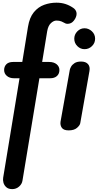

<svg xmlns="http://www.w3.org/2000/svg" viewBox="-20 -948 712 1396"><path d="M69 427Q41.5 427 26 413.2Q10.5 399.5 5.2 380.2Q0 361 3 344L122 -379H82Q50 -379 30 -396Q10 -413 10 -439Q10 -464 26.2 -480.8Q42.5 -497.5 75 -497.5H142L183.5 -753Q194.5 -821 226.2 -859.2Q258 -897.5 301.2 -913Q344.5 -928.5 390 -928.5Q425.5 -928.5 454.8 -919.2Q484 -910 512 -891Q531 -878.5 535.8 -858Q540.5 -837.5 526 -811Q509 -782 486.2 -776.8Q463.5 -771.5 450.5 -780.5Q441.5 -786 426.8 -792.2Q412 -798.5 390 -798.5Q370.5 -798.5 350.2 -779.8Q330 -761 323 -720.5L286.5 -497.5H337.5Q371.5 -497.5 391.8 -480.8Q412 -464 412 -439Q412 -411.5 394 -395.2Q376 -379 344.5 -379H266.5L143.5 364.5Q140 389.5 119 408.2Q98 427 69 427ZM479.5 0Q443 0 429.8 -18.5Q416.5 -37 420 -62.5L487.5 -440.5Q489 -449 496.8 -463.2Q504.5 -477.5 522 -489Q539.5 -500.5 569.5 -500.5Q603.5 -500.5 619.8 -482Q636 -463.5 630.5 -432L563.5 -52.5Q561 -37 540 -18.5Q519 0 479.5 0ZM594.5 -590.5Q564.5 -590.5 542.2 -612.8Q520 -635 520 -666.5Q520 -697 542 -719.8Q564 -742.5 594.5 -742.5Q624 -742.5 647.8 -720.8Q671.5 -699 671.5 -666.5Q671.5 -635 648.8 -612.8Q626 -590.5 594.5 -590.5Z"/></svg>

Font: Edu AU VIC WA NT Pre
Style: Bold
Weight: 700
Designer: Tina and Corey Anderson, Eben Sorkin, Mirko Velimirovic
Foundry: Google for Education
Version: Version 1.001